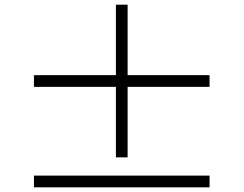

<svg xmlns="http://www.w3.org/2000/svg" viewBox="-20 -808 1040 820"><path d="M525 -437H875V-487H525V-788H475V-487H125V-437H475V-136H525ZM125 -8H875V-58H125Z"/></svg>

Font: Noto Serif TC Black
Style: Regular
Weight: 900
Version: Version 1.001;PS 1.001;hotconv 16.6.54;makeotf.lib2.5.65590